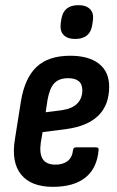

<svg xmlns="http://www.w3.org/2000/svg" viewBox="-20 -716 453 744"><path d="M185 8Q100 8 61.5 -40Q23 -88 38 -178L61 -323Q76 -414 122 -457Q168 -500 252 -500Q324 -500 363.5 -469Q403 -438 403 -380Q403 -309 361 -268Q319 -227 238 -216L145 -204L138 -163Q132 -120 146 -99Q160 -78 195 -78Q224 -78 242 -92Q260 -106 263 -134Q264 -145 274 -145H352Q364 -145 362 -134Q356 -64 311 -28Q266 8 185 8ZM157 -281 220 -289Q260 -295 279.5 -315Q299 -335 299 -366Q299 -390 285 -401.5Q271 -413 244 -413Q209 -413 190.5 -393.5Q172 -374 164 -328ZM271 -565Q242 -565 227 -580Q212 -595 215 -623L217 -637Q224 -696 284 -696Q314 -696 329 -680.5Q344 -665 340 -637L338 -623Q331 -565 271 -565Z"/></svg>

Font: Sofia Sans Condensed
Style: Bold Italic
Weight: 700
Italic angle: -9°
Version: Version 4.100